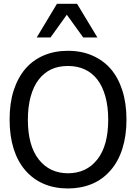

<svg xmlns="http://www.w3.org/2000/svg" viewBox="-20 -996 730 1030"><path d="M573 -627.5Q613.5 -581 636 -511.8Q658.5 -442.5 658.5 -354Q658.5 -268 636.5 -198.5Q614.5 -129 573 -82Q530 -32.5 472 -8.8Q414 15 344.5 15Q273 15 215.2 -9.5Q157.5 -34 116 -82Q75 -129 53.2 -198Q31.5 -267 31.5 -354Q31.5 -443.5 53.5 -511.2Q75.5 -579 116.5 -627.5Q157.5 -674.5 215.5 -699Q273.5 -723.5 344.5 -723.5Q417 -723.5 475 -698.2Q533 -673 573 -627.5ZM560.5 -354Q560.5 -424.5 545.2 -478.8Q530 -533 502.5 -569Q474 -605.5 434.5 -623.8Q395 -642 345 -642Q293.5 -642 255.2 -624.2Q217 -606.5 187.5 -569Q159.5 -532.5 144.5 -477.8Q129.5 -423 129.5 -354Q129.5 -214.5 188 -140.5Q246.5 -66.5 345 -66.5Q443.5 -66.5 502 -140.5Q560.5 -214.5 560.5 -354ZM502.5 -795H426.5L338.5 -917L251 -795H177L285.5 -975.5H393.5Z"/></svg>

Font: Myanmar Ethnic
Style: Regular
Weight: 400
Designer: Khon Soe Zaw Thu
Foundry: PaOh Unicode khonsoezawthu@gmail.com and @hotmail.com
Version: Version 1.01 September 27, 2016